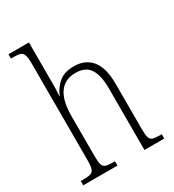

<svg xmlns="http://www.w3.org/2000/svg" viewBox="-183 -864 875 967"><g transform="rotate(-30 254.5 -380.0)"><path d="M14 0V-25H26Q55 -25 70 -29Q85 -33 90.5 -49Q96 -65 96 -99V-661Q96 -694 90.5 -710Q85 -726 72 -730.5Q59 -735 34 -735H18V-760H137V-500Q137 -487 136 -472.5Q135 -458 134 -448H136Q150 -485 182 -514Q214 -543 272 -543Q338 -543 374.5 -498.5Q411 -454 411 -360V-98Q411 -65 415.5 -49.5Q420 -34 434 -29.5Q448 -25 476 -25H485V0H370V-359Q370 -433 345.5 -471.5Q321 -510 262 -510Q201 -510 169 -465.5Q137 -421 137 -331V-98Q137 -64 142 -48.5Q147 -33 161.5 -29Q176 -25 206 -25H213V0Z"/></g></svg>

Font: Noto Serif Ethiopic Condensed ExtraLight
Style: Regular
Weight: 200
Width: 3
Designer: Monotype Design Team
Foundry: Monotype Imaging Inc.
Version: Version 2.102; ttfautohint (v1.8.4.7-5d5b)